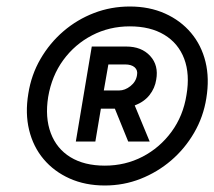

<svg xmlns="http://www.w3.org/2000/svg" viewBox="-20 -732 658 590"><path d="M302 -162Q242 -162 194 -183.5Q146 -205 114 -243Q82 -281 69.5 -332.5Q57 -384 67 -444Q76 -502 104.5 -551Q133 -600 175 -636Q217 -672 269 -692Q321 -712 379 -712Q439 -712 487 -690.5Q535 -669 567 -631Q599 -593 611.5 -542Q624 -491 614 -430Q605 -373 576.5 -324Q548 -275 506 -239Q464 -203 412 -182.5Q360 -162 302 -162ZM302 -223Q365 -223 418 -250.5Q471 -278 507 -327Q543 -376 553 -440Q564 -504 546 -551.5Q528 -599 485 -625Q442 -651 379 -651Q316 -651 263 -623.5Q210 -596 174.5 -547.5Q139 -499 128 -434Q118 -371 136 -323Q154 -275 196.5 -249Q239 -223 302 -223ZM213 -297 262 -589H368Q415 -589 441.5 -560Q468 -531 460 -487Q456 -461 439.5 -440Q423 -419 394 -408L440 -297H374L333 -398H290L273 -297ZM299 -454H346Q364 -454 381 -467.5Q398 -481 401 -501Q404 -516 394 -525Q384 -534 364 -534H313Z"/></svg>

Font: Figtree SemiBold
Style: Italic
Weight: 600
Italic angle: -9.5°
Foundry: Erik Kennedy
Version: Version 2.001;gftools[0.9.30]